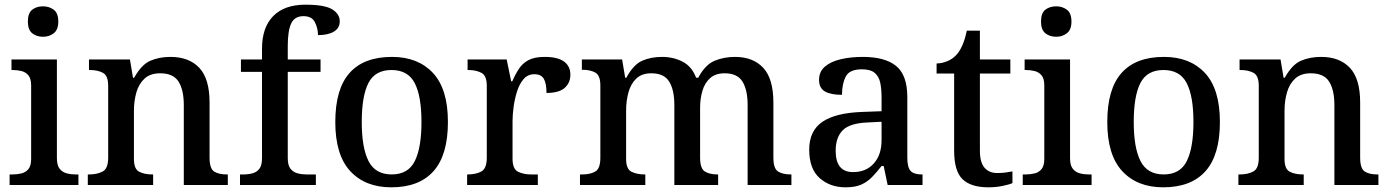

<svg xmlns="http://www.w3.org/2000/svg" viewBox="-20 -790 5934 820"><path d="M164 -633Q136 -633 117.5 -648Q99 -663 99 -698Q99 -734 117.5 -748.5Q136 -763 164 -763Q190 -763 209.5 -748.5Q229 -734 229 -698Q229 -663 209.5 -648Q190 -633 164 -633ZM21 0V-45H34Q54 -45 72 -49.5Q90 -54 101.5 -68Q113 -82 113 -111V-425Q113 -454 101.5 -468Q90 -482 72 -486.5Q54 -491 34 -491H29V-536H223V-115Q223 -84 234.5 -69.5Q246 -55 264 -50Q282 -45 302 -45H315V0Z M355 0V-45H361Q395 -45 418.5 -57.5Q442 -70 442 -116V-424Q442 -467 419.5 -479Q397 -491 364 -491H360V-536H535L548 -458H553Q584 -514 622 -530.5Q660 -547 708 -547Q787 -547 831 -500.5Q875 -454 875 -352V-117Q875 -70 894.5 -57.5Q914 -45 948 -45H953V0H765V-341Q765 -406 742.5 -441.5Q720 -477 664 -477Q622 -477 597.5 -454.5Q573 -432 562.5 -395.5Q552 -359 552 -317V-111Q552 -68 574.5 -56.5Q597 -45 630 -45H634V0Z M1005 0V-45H1020Q1041 -45 1059 -50Q1077 -55 1088 -69.5Q1099 -84 1099 -115V-483H1009V-536H1099V-582Q1099 -673 1147 -721.5Q1195 -770 1284 -770Q1367 -770 1399 -750Q1431 -730 1431 -699Q1431 -670 1406 -655Q1381 -640 1338 -640Q1338 -669 1325 -695Q1312 -721 1276 -721Q1238 -721 1223.5 -689.5Q1209 -658 1209 -594V-536H1349V-483H1209V-115Q1209 -84 1220.5 -69.5Q1232 -55 1250 -50Q1268 -45 1288 -45H1329V0Z M1651 10Q1540 10 1476 -59Q1412 -128 1412 -269Q1412 -410 1473 -478.5Q1534 -547 1654 -547Q1765 -547 1829 -478.5Q1893 -410 1893 -269Q1893 -128 1831.5 -59Q1770 10 1651 10ZM1653 -45Q1723 -45 1751.5 -102Q1780 -159 1780 -269Q1780 -380 1751 -435.5Q1722 -491 1652 -491Q1582 -491 1553.5 -435.5Q1525 -380 1525 -269Q1525 -159 1554 -102Q1583 -45 1653 -45Z M1975 0V-45H1978Q2012 -45 2035.5 -57.5Q2059 -70 2059 -117V-423Q2059 -467 2036 -479Q2013 -491 1980 -491H1977V-536H2144L2163 -443H2168Q2181 -473 2196.5 -496.5Q2212 -520 2237.5 -533.5Q2263 -547 2306 -547Q2362 -547 2389 -527Q2416 -507 2416 -471Q2416 -436 2391.5 -414.5Q2367 -393 2314 -393Q2314 -434 2302.5 -453.5Q2291 -473 2262 -473Q2234 -473 2216 -452Q2198 -431 2188 -399Q2178 -367 2173.5 -333Q2169 -299 2169 -273V-112Q2169 -68 2192.5 -56.5Q2216 -45 2248 -45H2277V0Z M2457 0V-45H2467Q2501 -45 2522.5 -57.5Q2544 -70 2544 -116V-425Q2544 -468 2522.5 -480Q2501 -492 2468 -492H2465V-536H2637L2650 -458H2655Q2685 -514 2722.5 -530.5Q2760 -547 2807 -547Q2856 -547 2895.5 -526.5Q2935 -506 2953 -458H2962Q2992 -514 3032 -530.5Q3072 -547 3119 -547Q3196 -547 3239.5 -500.5Q3283 -454 3283 -352V-117Q3283 -70 3303 -57.5Q3323 -45 3357 -45H3360V0H3173V-341Q3173 -406 3151 -441.5Q3129 -477 3075 -477Q3036 -477 3013 -456.5Q2990 -436 2980 -402.5Q2970 -369 2970 -330V-117Q2970 -70 2990.5 -57.5Q3011 -45 3044 -45H3047V0H2860V-341Q2860 -406 2838 -441.5Q2816 -477 2762 -477Q2721 -477 2697.5 -454.5Q2674 -432 2664 -395.5Q2654 -359 2654 -317V-111Q2654 -68 2677 -56.5Q2700 -45 2733 -45H2736V0Z M3591 10Q3525 10 3480.5 -29.5Q3436 -69 3436 -151Q3436 -231 3492 -269.5Q3548 -308 3663 -312L3745 -315V-373Q3745 -409 3739.5 -436Q3734 -463 3716 -478.5Q3698 -494 3661 -494Q3608 -494 3592 -463Q3576 -432 3576 -385Q3528 -385 3503 -399.5Q3478 -414 3478 -449Q3478 -484 3503 -505.5Q3528 -527 3570.5 -537Q3613 -547 3665 -547Q3760 -547 3807.5 -508Q3855 -469 3855 -375V-117Q3855 -75 3869 -60Q3883 -45 3917 -45H3920V0H3771L3754 -81H3745Q3724 -54 3704 -33.5Q3684 -13 3658 -1.5Q3632 10 3591 10ZM3623 -55Q3679 -55 3712 -92Q3745 -129 3745 -191V-270L3686 -267Q3609 -264 3579 -233.5Q3549 -203 3549 -146Q3549 -55 3623 -55Z M4201 10Q4127 10 4091 -24.5Q4055 -59 4055 -146V-476H3980V-519Q4001 -519 4024 -528Q4047 -537 4063 -554Q4094 -586 4109 -659H4165V-536H4295V-476H4165V-146Q4165 -97 4184.5 -74Q4204 -51 4239 -51Q4257 -51 4273 -53Q4289 -55 4304 -58V-8Q4291 -2 4262 4Q4233 10 4201 10Z M4491 -633Q4463 -633 4444.5 -648Q4426 -663 4426 -698Q4426 -734 4444.5 -748.5Q4463 -763 4491 -763Q4517 -763 4536.5 -748.5Q4556 -734 4556 -698Q4556 -663 4536.5 -648Q4517 -633 4491 -633ZM4348 0V-45H4361Q4381 -45 4399 -49.5Q4417 -54 4428.5 -68Q4440 -82 4440 -111V-425Q4440 -454 4428.5 -468Q4417 -482 4399 -486.5Q4381 -491 4361 -491H4356V-536H4550V-115Q4550 -84 4561.5 -69.5Q4573 -55 4591 -50Q4609 -45 4629 -45H4642V0Z M4948 10Q4837 10 4773 -59Q4709 -128 4709 -269Q4709 -410 4770 -478.5Q4831 -547 4951 -547Q5062 -547 5126 -478.5Q5190 -410 5190 -269Q5190 -128 5128.5 -59Q5067 10 4948 10ZM4950 -45Q5020 -45 5048.5 -102Q5077 -159 5077 -269Q5077 -380 5048 -435.5Q5019 -491 4949 -491Q4879 -491 4850.5 -435.5Q4822 -380 4822 -269Q4822 -159 4851 -102Q4880 -45 4950 -45Z M5269 0V-45H5275Q5309 -45 5332.5 -57.5Q5356 -70 5356 -116V-424Q5356 -467 5333.5 -479Q5311 -491 5278 -491H5274V-536H5449L5462 -458H5467Q5498 -514 5536 -530.5Q5574 -547 5622 -547Q5701 -547 5745 -500.5Q5789 -454 5789 -352V-117Q5789 -70 5808.5 -57.5Q5828 -45 5862 -45H5867V0H5679V-341Q5679 -406 5656.5 -441.5Q5634 -477 5578 -477Q5536 -477 5511.5 -454.5Q5487 -432 5476.5 -395.5Q5466 -359 5466 -317V-111Q5466 -68 5488.5 -56.5Q5511 -45 5544 -45H5548V0Z"/></svg>

Font: Noto Serif Bengali Medium
Style: Regular
Weight: 500
Designer: Juan Bruce, Universal Thirst, Indian Type Foundry and the Monotype Design Team.
Foundry: Monotype Imaging Inc.
Version: Version 2.003; ttfautohint (v1.8.4.7-5d5b)